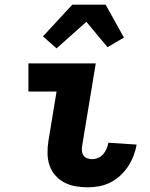

<svg xmlns="http://www.w3.org/2000/svg" viewBox="-20 -790 640 818"><path d="M354 8Q327 8 301.5 3.5Q276 -1 254 -12.5Q232 -24 215.5 -43Q199 -62 191 -85.5Q183 -109 182.5 -135.5Q182 -162 186 -188L221 -400H101V-520H388L330 -169Q328 -158 329 -147Q330 -136 336 -127.5Q342 -119 352 -115.5Q362 -112 373 -112Q386 -112 398.5 -117.5Q411 -123 420 -133.5Q429 -144 434 -156.5Q439 -169 442 -182L562 -174Q558 -150 549 -126.5Q540 -103 526 -81.5Q512 -60 492.5 -42Q473 -24 450 -12.5Q427 -1 402.5 3.5Q378 8 354 8ZM221 -584 163 -635 288 -770H430L508 -630L438 -589L348 -697Z"/></svg>

Font: Iosevka Heavy Extended
Style: Italic
Weight: 900
Width: 7
Italic angle: -9°
Monospace: yes
Designer: Belleve Invis
Foundry: Belleve Invis
Version: Version 32.5.0; ttfautohint (v1.8.4)